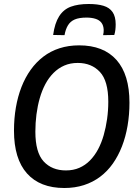

<svg xmlns="http://www.w3.org/2000/svg" viewBox="-20 -934 695 961"><path d="M302 7Q180 7 115 -66Q50 -139 50 -280Q50 -341 59.5 -396Q69 -451 87.5 -498.5Q106 -546 133.5 -584.5Q161 -623 197 -650.5Q233 -678 278 -692.5Q323 -707 376 -707Q498 -707 563 -634Q628 -561 628 -420Q628 -360 618.5 -304.5Q609 -249 590.5 -201.5Q572 -154 545 -115.5Q518 -77 481.5 -49.5Q445 -22 400 -7.5Q355 7 302 7ZM310 -81Q347 -81 377 -94Q407 -107 430.5 -131Q454 -155 471 -187Q488 -219 499 -257.5Q510 -296 516 -338.5Q522 -381 522 -425Q522 -529 480 -574Q438 -619 369 -619Q332 -619 302 -606Q272 -593 248 -569Q224 -545 207 -513Q190 -481 179 -442.5Q168 -404 162.5 -361.5Q157 -319 157 -275Q157 -171 198.5 -126Q240 -81 310 -81ZM424 -914Q468 -914 498 -905Q528 -896 543.5 -873.5Q559 -851 559 -812Q559 -798 557.5 -785Q556 -772 552 -759L496 -758Q498 -766 498.5 -772Q499 -778 499 -785Q498 -807 487.5 -820.5Q477 -834 457.5 -840Q438 -846 413 -846Q376 -846 354 -836.5Q332 -827 320 -807Q308 -787 303 -758L246 -759Q254 -818 276 -852.5Q298 -887 334.5 -900.5Q371 -914 424 -914Z"/></svg>

Font: Georama ExtraCondensed Thin Medium
Style: Italic
Weight: 500
Italic angle: -9°
Version: Version 1.001